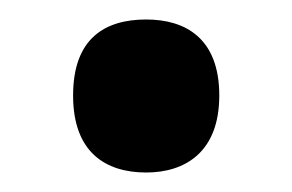

<svg xmlns="http://www.w3.org/2000/svg" viewBox="-20 -453 300 197"><path d="M130 -276C170 -276 205 -297 205 -355C205 -414 170 -433 130 -433C88 -433 55 -414 55 -355C55 -297 88 -276 130 -276Z"/></svg>

Font: Noto Serif Georgian ExtraCondensed ExtraBold
Style: Regular
Weight: 800
Width: 2
Designer: Monotype Design Team, Akaki Razmadze
Foundry: Google LLC
Version: Version 2.003